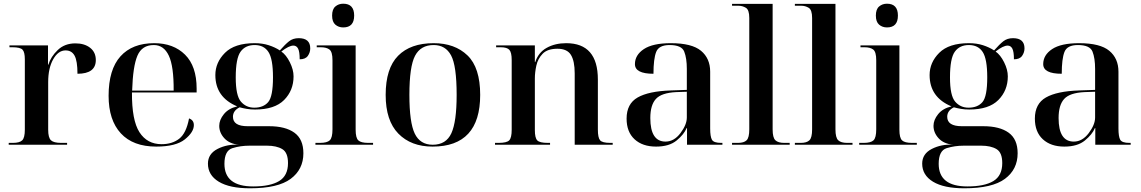

<svg xmlns="http://www.w3.org/2000/svg" viewBox="-20 -781 6159 1036"><path d="M27 0H342V-10H310Q270 -10 255 -24Q240 -38 240 -81V-338Q240 -413 267 -461Q294 -509 334 -509Q367 -509 382.5 -480.5Q398 -452 398 -383Q497 -383 497 -457Q497 -499 466.5 -523Q436 -547 387 -547Q329 -547 291.5 -511Q254 -475 241 -432H239V-536H31V-526H47Q89 -526 101.5 -513Q114 -500 114 -461V-81Q114 -38 100 -24Q86 -10 49 -10H27Z M823 10Q929 10 977.5 -29Q1026 -68 1026 -106Q1026 -133 1000 -142Q985 -62 947 -32.5Q909 -3 852 -3Q774 -3 732.5 -67.5Q691 -132 692 -282H1041V-303Q1041 -424 978.5 -486Q916 -548 812 -548Q694 -548 630 -477Q566 -406 566 -264Q566 -133 632 -61.5Q698 10 823 10ZM693 -292Q697 -423 721.5 -480.5Q746 -538 810 -538Q864 -538 891 -480.5Q918 -423 917 -292Z M1617 46Q1617 -30 1568.5 -65Q1520 -100 1432 -100H1316Q1237 -100 1237 -151Q1237 -184 1273 -202Q1291 -197 1311.5 -193.5Q1332 -190 1356 -190Q1462 -190 1513 -241.5Q1564 -293 1564 -369Q1564 -405 1544 -445Q1524 -485 1498 -503Q1539 -535 1563 -535Q1580 -535 1588.5 -518.5Q1597 -502 1597 -461Q1628 -461 1641 -479.5Q1654 -498 1654 -520Q1654 -575 1592 -575Q1561 -575 1540 -558.5Q1519 -542 1490 -509Q1464 -526 1430 -537Q1396 -548 1354 -548Q1246 -548 1194 -496Q1142 -444 1142 -376Q1142 -256 1260 -207Q1213 -196 1188 -165Q1163 -134 1163 -102Q1163 -65 1190.5 -35Q1218 -5 1269 0Q1206 -4 1154 22.5Q1102 49 1102 102Q1102 164 1160.5 199.5Q1219 235 1329 235Q1480 235 1548.5 184Q1617 133 1617 46ZM1352 -200Q1308 -200 1280 -232.5Q1252 -265 1252 -363Q1252 -466 1278 -502Q1304 -538 1354 -538Q1404 -538 1428.5 -500.5Q1453 -463 1453 -364Q1453 -260 1427 -230Q1401 -200 1352 -200ZM1346 225Q1191 225 1191 103Q1191 32 1234 18.5Q1277 5 1327 5H1420Q1472 5 1503 23.5Q1534 42 1534 99Q1534 167 1486 196Q1438 225 1346 225Z M1832 -633Q1891 -633 1891 -697Q1891 -761 1832 -761Q1807 -761 1789.5 -746Q1772 -731 1772 -697Q1772 -663 1789.5 -648Q1807 -633 1832 -633ZM1682 0H1993V-10H1967Q1928 -10 1913.5 -23.5Q1899 -37 1899 -81V-536H1689V-526H1711Q1742 -526 1758 -513.5Q1774 -501 1774 -456V-83Q1774 -38 1759.5 -24Q1745 -10 1706 -10H1682Z M2314 10Q2571 10 2571 -269Q2571 -416 2502.5 -482Q2434 -548 2320 -548Q2195 -548 2128 -480Q2061 -412 2061 -269Q2061 -130 2129.5 -60Q2198 10 2314 10ZM2315 0Q2247 0 2218 -60Q2189 -120 2189 -269Q2189 -422 2219.5 -480Q2250 -538 2320 -538Q2384 -538 2414 -482Q2444 -426 2444 -269Q2444 -124 2415.5 -62Q2387 0 2315 0Z M2651 0H2948V-10H2936Q2892 -10 2879 -23.5Q2866 -37 2866 -79V-358Q2866 -390 2874 -427Q2882 -464 2908 -491Q2934 -518 2988 -518Q3040 -518 3060.5 -485Q3081 -452 3081 -385V0H3286V-10H3273Q3230 -10 3218 -24Q3206 -38 3206 -82V-352Q3206 -548 3035 -548Q2975 -548 2930 -523Q2885 -498 2868 -446H2866V-536H2657V-526H2682Q2716 -526 2728.5 -512Q2741 -498 2741 -457V-81Q2741 -38 2728 -24Q2715 -10 2670 -10H2651Z M3520 10Q3591 10 3631 -23Q3671 -56 3685 -90H3687V0H3878V-10H3871Q3831 -10 3821.5 -27Q3812 -44 3812 -88V-394Q3812 -466 3762.5 -507Q3713 -548 3600 -548Q3502 -548 3454 -516Q3406 -484 3406 -435Q3406 -383 3506 -383Q3506 -463 3520.5 -500.5Q3535 -538 3593 -538Q3658 -538 3672 -502.5Q3686 -467 3686 -409V-296L3600 -293Q3480 -289 3420.5 -255Q3361 -221 3361 -141Q3361 -69 3404 -29.5Q3447 10 3520 10ZM3571 -17Q3489 -17 3489 -144Q3489 -214 3519 -247Q3549 -280 3628 -284L3686 -286V-147Q3686 -108 3651.5 -62.5Q3617 -17 3571 -17Z M3930 0H4241V-10H4212Q4179 -10 4164 -24Q4149 -38 4149 -83V-760H3930V-750H3965Q3986 -750 4004.5 -739Q4023 -728 4023 -684V-83Q4023 -38 4008.5 -24Q3994 -10 3962 -10H3930Z M4269 0H4580V-10H4551Q4518 -10 4503 -24Q4488 -38 4488 -83V-760H4269V-750H4304Q4325 -750 4343.5 -739Q4362 -728 4362 -684V-83Q4362 -38 4347.5 -24Q4333 -10 4301 -10H4269Z M4766 -633Q4825 -633 4825 -697Q4825 -761 4766 -761Q4741 -761 4723.5 -746Q4706 -731 4706 -697Q4706 -663 4723.5 -648Q4741 -633 4766 -633ZM4616 0H4927V-10H4901Q4862 -10 4847.5 -23.5Q4833 -37 4833 -81V-536H4623V-526H4645Q4676 -526 4692 -513.5Q4708 -501 4708 -456V-83Q4708 -38 4693.5 -24Q4679 -10 4640 -10H4616Z M5471 46Q5471 -30 5422.5 -65Q5374 -100 5286 -100H5170Q5091 -100 5091 -151Q5091 -184 5127 -202Q5145 -197 5165.5 -193.5Q5186 -190 5210 -190Q5316 -190 5367 -241.5Q5418 -293 5418 -369Q5418 -405 5398 -445Q5378 -485 5352 -503Q5393 -535 5417 -535Q5434 -535 5442.5 -518.5Q5451 -502 5451 -461Q5482 -461 5495 -479.5Q5508 -498 5508 -520Q5508 -575 5446 -575Q5415 -575 5394 -558.5Q5373 -542 5344 -509Q5318 -526 5284 -537Q5250 -548 5208 -548Q5100 -548 5048 -496Q4996 -444 4996 -376Q4996 -256 5114 -207Q5067 -196 5042 -165Q5017 -134 5017 -102Q5017 -65 5044.5 -35Q5072 -5 5123 0Q5060 -4 5008 22.5Q4956 49 4956 102Q4956 164 5014.5 199.5Q5073 235 5183 235Q5334 235 5402.5 184Q5471 133 5471 46ZM5206 -200Q5162 -200 5134 -232.5Q5106 -265 5106 -363Q5106 -466 5132 -502Q5158 -538 5208 -538Q5258 -538 5282.5 -500.5Q5307 -463 5307 -364Q5307 -260 5281 -230Q5255 -200 5206 -200ZM5200 225Q5045 225 5045 103Q5045 32 5088 18.5Q5131 5 5181 5H5274Q5326 5 5357 23.5Q5388 42 5388 99Q5388 167 5340 196Q5292 225 5200 225Z M5723 10Q5794 10 5834 -23Q5874 -56 5888 -90H5890V0H6081V-10H6074Q6034 -10 6024.5 -27Q6015 -44 6015 -88V-394Q6015 -466 5965.5 -507Q5916 -548 5803 -548Q5705 -548 5657 -516Q5609 -484 5609 -435Q5609 -383 5709 -383Q5709 -463 5723.5 -500.5Q5738 -538 5796 -538Q5861 -538 5875 -502.5Q5889 -467 5889 -409V-296L5803 -293Q5683 -289 5623.5 -255Q5564 -221 5564 -141Q5564 -69 5607 -29.5Q5650 10 5723 10ZM5774 -17Q5692 -17 5692 -144Q5692 -214 5722 -247Q5752 -280 5831 -284L5889 -286V-147Q5889 -108 5854.5 -62.5Q5820 -17 5774 -17Z"/></svg>

Font: Noto Serif Display Semi
Style: Regular
Weight: 600
Designer: Monotype Design Team
Foundry: Monotype Imaging Inc.
Version: Version 1.900